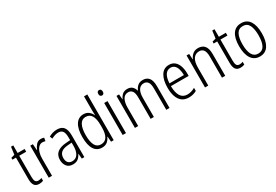

<svg xmlns="http://www.w3.org/2000/svg" viewBox="54 -1757 3977 2764"><g transform="rotate(-30 2042.5 -375.0)"><path d="M192 -38Q207 -38 221.5 -41Q236 -44 247 -49V-3Q234 3 217 6.5Q200 10 180 10Q125 10 100.5 -24.5Q76 -59 76 -130V-486H17V-517L76 -533L93 -658H130V-532H246V-486H130V-133Q130 -85 143.5 -61.5Q157 -38 192 -38Z M518 -541Q531 -541 545 -539Q559 -537 571 -532L562 -479Q552 -482 540 -484.5Q528 -487 515 -487Q478 -487 450.5 -458.5Q423 -430 408.5 -383.5Q394 -337 395 -282V0H340V-532H383L391 -429H394Q410 -472 440 -506.5Q470 -541 518 -541Z M787 -542Q863 -542 897.5 -497.5Q932 -453 932 -359V0H890L882 -85H880Q861 -44 829 -17Q797 10 740 10Q674 10 640.5 -33Q607 -76 607 -139Q607 -219 658.5 -260.5Q710 -302 806 -309L877 -314V-355Q877 -431 854 -463Q831 -495 782 -495Q729 -495 667 -461L649 -504Q680 -522 715 -532Q750 -542 787 -542ZM812 -267Q663 -257 663 -140Q663 -88 687 -61.5Q711 -35 753 -35Q815 -35 846.5 -84Q878 -133 878 -216V-272Z M1225 10Q1140 10 1095.5 -59Q1051 -128 1051 -262Q1051 -398 1097 -470Q1143 -542 1226 -542Q1279 -542 1314 -513.5Q1349 -485 1365 -446H1368Q1367 -468 1366 -488.5Q1365 -509 1365 -527V-760H1420V0H1376L1369 -89H1365Q1348 -48 1314.5 -19Q1281 10 1225 10ZM1234 -38Q1301 -38 1333 -90.5Q1365 -143 1365 -240V-286Q1365 -386 1333.5 -439.5Q1302 -493 1235 -493Q1172 -493 1139.5 -433.5Q1107 -374 1107 -261Q1107 -153 1137.5 -95.5Q1168 -38 1234 -38Z M1597 -731Q1616 -731 1625 -718.5Q1634 -706 1634 -686Q1634 -641 1597 -641Q1579 -641 1569.5 -653Q1560 -665 1560 -686Q1560 -706 1569 -718.5Q1578 -731 1597 -731ZM1624 -532V0H1569V-532Z M2215 -542Q2279 -542 2313.5 -498.5Q2348 -455 2348 -363V0H2294V-357Q2294 -430 2269.5 -462Q2245 -494 2204 -494Q2147 -494 2117.5 -448Q2088 -402 2088 -316V0H2034V-352Q2034 -430 2010 -462Q1986 -494 1945 -494Q1883 -494 1855 -441Q1827 -388 1827 -307V0H1773V-532H1816L1823 -446H1826Q1842 -485 1872.5 -513.5Q1903 -542 1956 -542Q2007 -542 2036.5 -514.5Q2066 -487 2076 -445H2080Q2099 -490 2131 -516Q2163 -542 2215 -542Z M2649 -542Q2707 -542 2744.5 -509.5Q2782 -477 2799.5 -422.5Q2817 -368 2817 -303V-262H2522Q2523 -152 2560 -95Q2597 -38 2671 -38Q2735 -38 2798 -75V-23Q2769 -7 2737 1.5Q2705 10 2667 10Q2599 10 2555 -24Q2511 -58 2489.5 -120Q2468 -182 2468 -264Q2468 -391 2514 -466.5Q2560 -542 2649 -542ZM2649 -495Q2594 -495 2561.5 -448Q2529 -401 2524 -307H2764Q2764 -359 2752 -402Q2740 -445 2714.5 -470Q2689 -495 2649 -495Z M3132 -542Q3201 -542 3237.5 -498.5Q3274 -455 3274 -363V0H3220V-353Q3220 -425 3195.5 -459.5Q3171 -494 3124 -494Q3061 -494 3026.5 -444.5Q2992 -395 2992 -294V0H2938V-532H2981L2987 -440H2991Q3007 -482 3042.5 -512Q3078 -542 3132 -542Z M3537 -38Q3552 -38 3566.5 -41Q3581 -44 3592 -49V-3Q3579 3 3562 6.5Q3545 10 3525 10Q3470 10 3445.5 -24.5Q3421 -59 3421 -130V-486H3362V-517L3421 -533L3438 -658H3475V-532H3591V-486H3475V-133Q3475 -85 3488.5 -61.5Q3502 -38 3537 -38Z M4037 -267Q4037 -136 3989.5 -63Q3942 10 3848 10Q3756 10 3707.5 -63.5Q3659 -137 3659 -267Q3659 -399 3707 -470.5Q3755 -542 3849 -542Q3943 -542 3990 -469Q4037 -396 4037 -267ZM3715 -267Q3715 -157 3747.5 -97.5Q3780 -38 3848 -38Q3917 -38 3949 -96.5Q3981 -155 3981 -267Q3981 -373 3950.5 -433.5Q3920 -494 3849 -494Q3779 -494 3747 -435.5Q3715 -377 3715 -267Z"/></g></svg>

Font: Noto Sans Tamil Condensed Light
Style: Regular
Weight: 300
Width: 3
Designer: Jelle Bosma - Monotype Design Team
Foundry: Monotype Imaging Inc.
Version: Version 2.004; ttfautohint (v1.8.4.7-5d5b)